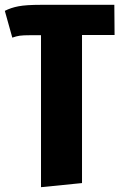

<svg xmlns="http://www.w3.org/2000/svg" viewBox="-29 -553 495 796"><path d="M311 -408V206L141 223V-407H96Q67 -407 53 -405Q39 -403 22 -397L-9 -508Q16 -521 48 -527Q80 -533 140 -533H445L446 -408Z"/></svg>

Font: Fira Sans Compressed ExtraBold
Style: Regular
Weight: 800
Width: 1
Designer: bBox Type GmbH & Carrois Corporate GbR & Edenspiekermann AG
Foundry: bBox Type GmbH & Carrois Corporate GbR & Edenspiekermann AG
Version: Version 4.301